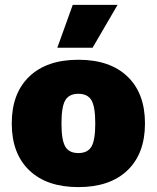

<svg xmlns="http://www.w3.org/2000/svg" viewBox="-20 -754 640 784"><path d="M572 -250Q572 -127 500.5 -58.5Q429 10 300 10Q171 10 99.5 -58.5Q28 -127 28 -250Q28 -373 99.5 -441.5Q171 -510 300 -510Q429 -510 500.5 -441.5Q572 -373 572 -250ZM231 -250Q231 -182 246.5 -155.5Q262 -129 300 -129Q338 -129 353.5 -155.5Q369 -182 369 -250Q369 -318 353.5 -344.5Q338 -371 300 -371Q262 -371 246.5 -344.5Q231 -318 231 -250ZM460 -734 358 -559H214L277 -734Z"/></svg>

Font: Work Sans ExtraBold
Style: Regular
Weight: 800
Designer: Wei Huang
Foundry: Wei Huang
Version: Version 1.500